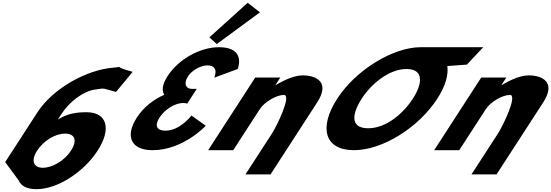

<svg xmlns="http://www.w3.org/2000/svg" viewBox="-20 -1060 3891 1355"><path d="M916.2 -553C836.7 -574.7 822 -584.7 820.9 -588.3C816.7 -586.8 805.5 -584.4 778.1 -582.3C594.3 -567.8 355.3 -438.9 243.9 -267L16.6 84L112.4 214C129.1 253 169.9 275 237.9 275C387.9 275 571.9 153 669.1 3C766.2 -147 739.6 -268 589.6 -268C519.6 -268 453.1 -258 387.9 -216L412.5 -254C471.5 -345 568.2 -415.1 647.1 -427.4C731.5 -440.4 697 -436.4 799.2 -411.3ZM481.1 3C435.1 74 349.7 124 282.7 124C216.7 124 196.1 74 242.1 3C287.4 -67 369.8 -117 438.8 -117C510.8 -117 526.4 -67 481.1 3ZM820.9 -588.3C820.1 -590.8 826.1 -590.2 820.9 -588.3Z M1457.5 -796.2 1509.8 -749.1 1814.7 -973 1727.9 -1040.2ZM1492 -511.8C1492 -511.8 1532 -598.5 1443.6 -598.5C1398.6 -598.5 1336 -566.2 1306.8 -521.2C1273.8 -470.2 1291.2 -432.8 1333.7 -432.8H1368.6L1300.8 -328.2C1300.8 -328.2 1290.5 -333.3 1273.5 -333.3C1217.4 -333.3 1144.9 -290.8 1105.8 -230.5C1067.2 -171 1088.3 -137.8 1146.9 -137.8C1252.3 -137.8 1331 -244.9 1331 -244.9L1432.1 -172.7C1432.1 -172.7 1272.8 -0.1 1056.9 -0.1C906.4 -0.1 859 -96.2 946 -230.5C993.9 -304.4 1063.4 -358 1139.3 -391.1C1120.3 -420.9 1125.1 -465.1 1162.6 -522.9C1239.7 -641.9 1391.6 -726.9 1525.1 -726.9C1721.4 -726.9 1657.5 -573 1657.5 -573Z M1449 0H1626L1813.8 -290C1846.9 -341 1930.6 -390 1983.6 -390C2040.6 -390 1933.1 -170 1900.1 -119L1712.2 171H1889.2L2218.9 -338C2311.6 -481 2211 -528 2117 -528C2061 -528 1991.2 -499 1925.3 -459H1923.3L1958.3 -513H1781.3Z M2532.7 -363.9C2600.3 -468.4 2725.6 -572.8 2848.7 -573L2848.7 -573L2849.1 -573H2849.2C2973.3 -573 2961.7 -468.5 2893.9 -363.9C2826.2 -259.4 2705.8 -154.8 2578.3 -154.8C2447.4 -154.8 2465 -259.4 2532.7 -363.9ZM2948.5 -727 2948.4 -726.9C2755.5 -726.6 2492.7 -568.6 2360.1 -363.9C2227.4 -159.1 2270.7 -0.1 2478.1 -0.1C2679.5 -0.1 2933.8 -159.1 3066.5 -363.9C3123.7 -452.3 3145.9 -531.9 3137 -594L3274.8 -604L3390.5 -727Z M3044 0H3221L3408.8 -290C3441.9 -341 3525.6 -390 3578.6 -390C3635.6 -390 3528.1 -170 3495.1 -119L3307.2 171H3484.2L3813.9 -338C3906.6 -481 3806 -528 3712 -528C3656 -528 3586.2 -499 3520.3 -459H3518.3L3553.3 -513H3376.3Z"/></svg>

Font: Hussar
Style: BdWodka
Weight: 700
Foundry: Cannot Into Space Fonts
Version: Version 2.00